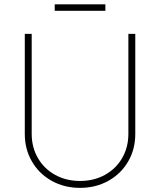

<svg xmlns="http://www.w3.org/2000/svg" viewBox="-20 -865 747 896"><path d="M611.3 -707V-239.3Q611.3 -168.5 577.9 -111.1Q544.4 -53.7 485.6 -21Q426.8 11.7 353.5 11.7Q280.3 11.7 221.4 -21Q162.6 -53.7 129.2 -111.1Q95.7 -168.5 95.7 -239.3V-707H127.9V-240.2Q127.9 -177.7 157 -127.4Q186 -77.1 237.5 -48.8Q289.1 -20.5 353.5 -20.5Q418 -20.5 469.5 -48.8Q521 -77.1 550 -127.4Q579.1 -177.7 579.1 -240.2V-707ZM471.7 -814.5H235.4V-844.7H471.7Z"/></svg>

Font: Pretendard Std Thin
Style: Regular
Weight: 100
Designer: Base glyphs from Inter by Rasmus Andersson; Hangeul glyphs from Noto Sans CJK(Source Han Sans) by Jang Soo-young and Kan
Foundry: Kil Hyung-jin
Version: Version 1.309